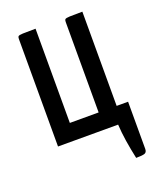

<svg xmlns="http://www.w3.org/2000/svg" viewBox="-126 -576 664 811"><g transform="rotate(-20 206.5 -171.0)"><path d="M345 158.1Q335.7 115.2 329.5 75.7Q323.4 36.2 321.4 0H51.2V-483.5Q51.2 -491.8 54.5 -495.1Q57.9 -498.4 74.8 -499.2Q91.7 -500 132.2 -500V-76.5H261.6V-483.5Q261.6 -491.8 265 -495.1Q268.4 -498.4 285.3 -499.2Q302.1 -500 342.6 -500V-76.5H394V135.2Q394 150.4 383.7 154.3Q373.3 158.1 345 158.1Z"/></g></svg>

Font: Yanone Kaffeesatz ExtraLight
Style: Regular
Weight: 200
Designer: Yanone (Cyrillic: Daniel Pouzeot, Huerta Tipografica, and Cyreal)
Foundry: Yanone
Version: Version 2.003